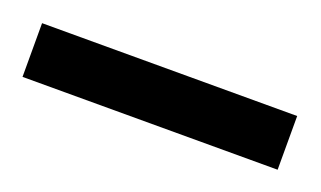

<svg xmlns="http://www.w3.org/2000/svg" viewBox="-42 -736 359 215"><g transform="rotate(20 137.0 -628.0)"><path d="M289 -596H-15V-660H289Z"/></g></svg>

Font: Rosario
Style: Regular
Weight: 400
Designer: Hector Gatti
Foundry: Omnibus-Type
Version: Version 1.004